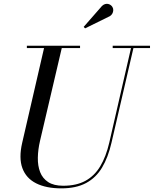

<svg xmlns="http://www.w3.org/2000/svg" viewBox="-20 -995 824 1029"><path d="M309 14.5Q227.5 14.5 173.8 -12.5Q120 -39.5 100 -93.8Q80 -148 99 -230L219 -750H314L194.5 -240Q183.5 -193 182.8 -149.8Q182 -106.5 195 -72.8Q208 -39 238.2 -19.2Q268.5 0.5 318.5 0.5Q389.5 0.5 438 -26Q486.5 -52.5 517.2 -103.8Q548 -155 565.5 -230L685 -750H698L577.5 -230Q559.5 -151.5 527 -97Q494.5 -42.5 441.2 -14Q388 14.5 309 14.5ZM124 -737.5V-750H409V-737.5ZM584 -737.5V-750H784V-737.5ZM436 -843 428.5 -851 526.5 -963Q534.5 -970.5 542.8 -973Q551 -975.5 558.8 -974Q566.5 -972.5 572.8 -968Q579 -963.5 582.5 -957.5Q587.5 -949.5 587 -939.8Q586.5 -930 581.8 -921.8Q577 -913.5 569 -908.5Z"/></svg>

Font: Bodoni Moda 18pt
Style: Italic
Weight: 400
Italic angle: -13°
Designer: Owen Earl
Foundry: indestructible type
Version: Version 2.005